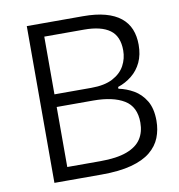

<svg xmlns="http://www.w3.org/2000/svg" viewBox="-80 -786 801 860"><g transform="rotate(-10 320.5 -356.5)"><path d="M313 0Q264 0 222.5 0Q181 0 149.5 0Q118 0 98.5 0Q98.5 -60 98.5 -115.5Q98.5 -171 98.5 -236.5V-475Q98.5 -541.5 98.5 -597.2Q98.5 -653 98.5 -713Q154 -713 219.2 -713Q284.5 -713 354 -713Q413 -713 455.2 -701.5Q497.5 -690 524.8 -668Q552 -646 564.8 -614.8Q577.5 -583.5 577.5 -544Q577.5 -498.5 561.5 -464.5Q545.5 -430.5 517.2 -407.8Q489 -385 454 -373.5V-365.5Q489 -358.5 521.8 -339.8Q554.5 -321 575.8 -286Q597 -251 597 -195Q597 -154 583 -118.5Q569 -83 536.5 -56.2Q504 -29.5 449.2 -14.8Q394.5 0 313 0ZM167.5 -60H318Q393 -60 438.5 -77Q484 -94 504.2 -125Q524.5 -156 524.5 -199.5Q524.5 -271.5 474 -302.2Q423.5 -333 333.5 -333H152V-390.5H335Q395.5 -390.5 433 -410.2Q470.5 -430 487.8 -462Q505 -494 505 -531Q505 -595.5 465.5 -624.2Q426 -653 348.5 -653H167.5Q167.5 -607 167.5 -561.8Q167.5 -516.5 167.5 -463.5V-247.5Q167.5 -195 167.5 -150.2Q167.5 -105.5 167.5 -60Z"/></g></svg>

Font: Commissioner Thin Light
Style: Regular
Weight: 300
Version: Version 1.000